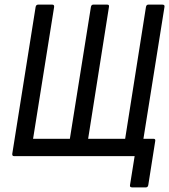

<svg xmlns="http://www.w3.org/2000/svg" viewBox="-20 -675 731 830"><path d="M551 135Q540 135 542 125L562 0H41Q32 0 33 -10L134 -645Q136 -655 145 -655H206Q215 -655 214 -645L123 -75H282L373 -645Q375 -655 383 -655H444Q453 -655 451 -645L361 -75H521L611 -645Q613 -655 621 -655H682Q693 -655 691 -645L600 -75H644Q653 -75 651 -65L621 125Q619 135 611 135Z"/></svg>

Font: Sofia Sans Condensed Medium
Style: Italic
Weight: 500
Italic angle: -9°
Designer: Botio Nikoltchev, Ani Petrova
Foundry: lettersoup
Version: Version 4.101; ttfautohint (v1.8.4.7-5d5b)